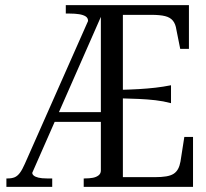

<svg xmlns="http://www.w3.org/2000/svg" viewBox="-20 -730 804 750"><path d="M182 -292H398L399 -254H167ZM448 -379Q489 -380 523 -382Q557 -384 587.5 -387.5Q618 -391 648 -397V-327Q618 -335 587 -338.5Q556 -342 522.5 -343.5Q489 -345 448 -346ZM307 0V-33H312Q329 -33 342.5 -35.5Q356 -38 365 -45Q374 -52 374 -64V-688L381 -680L106 -55Q106 -49 112 -44Q118 -39 130.5 -36Q143 -33 163 -33H184V0H5V-33H11Q26 -33 37 -37.5Q48 -42 57.5 -54.5Q67 -67 77 -90L324 -648Q324 -660 314.5 -666Q305 -672 289 -674.5Q273 -677 253 -677H237V-710H718V-539H684L669 -614Q666 -636 655.5 -649Q645 -662 625 -667Q605 -672 571 -672H460V-38H585Q611 -38 629 -41Q647 -44 658 -51Q669 -58 675.5 -70Q682 -82 685 -99L700 -195H734V0Z"/></svg>

Font: Roboto Serif 120pt ExtraCondensed
Style: Regular
Weight: 400
Width: 2
Designer: Greg Gazdowicz
Foundry: Commercial Type
Version: Version 1.008